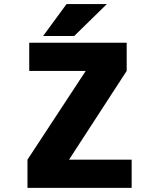

<svg xmlns="http://www.w3.org/2000/svg" viewBox="-20 -906 750 926"><path d="M188 -732.5 301 -886.5H495.5L338 -732.5ZM313 -136H615V0H112.5V-136L393.5 -564H121V-700H591V-564Z"/></svg>

Font: League Mono ExtraBold
Style: Regular
Weight: 800
Width: 6
Designer: Tyler Finck
Foundry: The League of Moveable Type / Tyler Finck
Version: Version 2.210